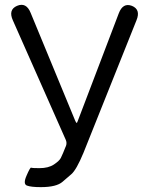

<svg xmlns="http://www.w3.org/2000/svg" viewBox="-20 -756 607 789"><path d="M148 13Q107 13 90.5 6.5Q74 0 89 -34Q104 -69 108 -67Q112 -65 142 -65Q179 -65 201.5 -80Q224 -95 230 -107Q240 -128 248 -149L251 -156Q256 -169 250 -182L33 -672Q13 -716 50 -732Q88 -748 106 -703L289 -260Q293 -251 295 -251Q297 -251 300 -260L468 -701Q485 -746 522 -732Q559 -717 541 -673L323 -128Q294 -58 273 -40Q255 -25 237 -9Q212 13 148 13Z"/></svg>

Font: Resource Han Rounded JP Normal
Style: Regular
Weight: 350
Designer: Cyano Hao (round all glyphs); Ryoko NISHIZUKA 西塚涼子 (kana, bopomofo & ideographs); Paul D. Hunt (Latin, Greek & Cyrillic)
Foundry: Cyano Hao
Version: 0.990